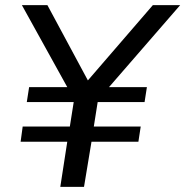

<svg xmlns="http://www.w3.org/2000/svg" viewBox="-20 -725 719 745"><path d="M214 0 241 -175H60L68 -234H251L266 -329H84L93 -387H241L65 -705H164L321 -413L573 -705H679L403 -387H550L541 -329H359L344 -234H526L517 -175H335L306 0Z"/></svg>

Font: Mulish Medium
Style: Italic
Weight: 500
Italic angle: -9°
Designer: Vernon Adams
Foundry: Vernon Adams
Version: Version 3.603; ttfautohint (v1.8.3)